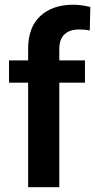

<svg xmlns="http://www.w3.org/2000/svg" viewBox="-20 -780 396 800"><path d="M227.1 0H97.2V-435.5H17.6V-528.3H97.2V-577.1Q97.2 -666 147.9 -713.1Q198.7 -760.3 285.6 -760.3Q304.2 -760.3 322 -757.6Q339.8 -754.9 356.4 -751L354 -652.8Q335 -657.2 309.6 -657.2Q270 -657.2 248.5 -636.7Q227.1 -616.2 227.1 -577.1V-528.3H334V-435.5H227.1Z"/></svg>

Font: Vazirmatn UI FD SemiBold
Style: Regular
Weight: 600
Designer: Saber Rastikerdar
Foundry: Saber Rastikerdar
Version: Version 33.003